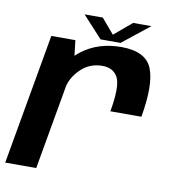

<svg xmlns="http://www.w3.org/2000/svg" viewBox="-90 -785 783 857"><g transform="rotate(10 301.0 -356.5)"><path d="M413 -307H553.5Q580 -457 551.5 -527.5Q523 -598 412 -598Q307.5 -598 234.5 -542.2Q161.5 -486.5 147 -405.5L196 -371.5Q204.5 -421.5 245 -461Q285.5 -500.5 343 -500.5Q393.5 -500.5 413.5 -461.8Q433.5 -423 413 -307ZM-9.5 0H131L216.5 -485L204 -592.5H95ZM314 -615.5H404.5L527.5 -713H444.5L364.5 -645.5L307 -713H224.5Z"/></g></svg>

Font: Anybody UltraCondensed Thin SemiBold
Style: Italic
Weight: 600
Italic angle: -10°
Version: Version 1.111